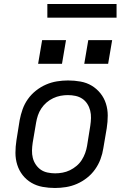

<svg xmlns="http://www.w3.org/2000/svg" viewBox="-20 -929 640 957"><path d="M254 8Q223 8 192.5 2.5Q162 -3 136.5 -18Q111 -33 93 -56Q75 -79 66 -107.5Q57 -136 57 -167Q57 -198 62 -230L78 -330Q83 -357 92.5 -384Q102 -411 119 -435Q136 -459 159.5 -477.5Q183 -496 209.5 -507.5Q236 -519 264 -523.5Q292 -528 319 -528Q351 -528 381.5 -522.5Q412 -517 437 -502Q462 -487 480.5 -464Q499 -441 508 -412.5Q517 -384 517 -353Q517 -322 512 -290L495 -190Q491 -163 481 -136Q471 -109 454 -85Q437 -61 413.5 -42.5Q390 -24 363.5 -12.5Q337 -1 309 3.5Q281 8 254 8ZM255 -65Q273 -65 292 -68.5Q311 -72 328.5 -80.5Q346 -89 361.5 -102Q377 -115 387.5 -131.5Q398 -148 404.5 -166Q411 -184 414 -202L430 -302Q433 -322 433.5 -341Q434 -360 429.5 -378Q425 -396 415 -411.5Q405 -427 390 -437Q375 -447 356.5 -451Q338 -455 318 -455Q300 -455 281.5 -451.5Q263 -448 245 -439.5Q227 -431 212 -418Q197 -405 186 -388.5Q175 -372 169 -354Q163 -336 160 -318L143 -218Q140 -198 139.5 -179Q139 -160 143.5 -142Q148 -124 158.5 -108.5Q169 -93 183.5 -83Q198 -73 217 -69Q236 -65 255 -65ZM400 -611 420 -729H539L519 -611ZM170 -611 190 -729H309L289 -611ZM216 -841V-909H561V-841Z"/></svg>

Font: Iosevka SS04 Extended
Style: Italic
Weight: 400
Width: 7
Italic angle: -9°
Monospace: yes
Designer: Belleve Invis
Foundry: Belleve Invis
Version: Version 19.0.0; ttfautohint (v1.8.4)